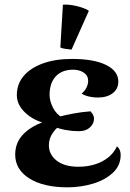

<svg xmlns="http://www.w3.org/2000/svg" viewBox="-20 -783 556 821"><path d="M269 18Q166 18 105.5 -20Q45 -58 45 -122Q45 -176 83 -212.5Q121 -249 181 -266L180 -254Q124 -267 88 -301Q52 -335 52 -376Q52 -424 81.5 -458.5Q111 -493 164 -512Q217 -531 288 -531Q382 -531 434 -505Q486 -479 486 -434Q486 -403 462 -384.5Q438 -366 399 -366Q377 -366 357.5 -371Q338 -376 329 -383Q343 -394 350 -409Q357 -424 357 -437Q357 -460 338 -472.5Q319 -485 293 -485Q245 -485 218.5 -456.5Q192 -428 192 -377Q192 -352 206 -323.5Q220 -295 248 -279L246 -251Q224 -241 206.5 -216Q189 -191 189 -162Q189 -122 222.5 -96Q256 -70 315 -70Q353 -70 385.5 -80Q418 -90 442.5 -109.5Q467 -129 480 -157Q488 -151 492 -141.5Q496 -132 496 -121Q496 -75 462.5 -44Q429 -13 377 2.5Q325 18 269 18ZM317 -222Q289 -222 261.5 -227Q234 -232 209 -242L228 -283Q259 -291 293.5 -297.5Q328 -304 367 -307Q382 -291 382 -276Q382 -254 364.5 -238Q347 -222 317 -222ZM286 -571Q274 -572 260 -574Q246 -576 238 -580L249 -763Q276 -765 310 -756.5Q344 -748 360 -737Z"/></svg>

Font: Arima Thin
Style: Bold
Weight: 700
Version: Version 1.100